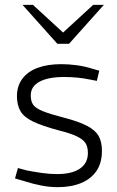

<svg xmlns="http://www.w3.org/2000/svg" viewBox="-20 -766 484 793"><path d="M218 7Q186 7 151.5 0.5Q117 -6 80 -18L42 -29L54 -72L91 -62Q122 -56 154 -51.5Q186 -47 215 -47Q277 -47 310 -69.5Q343 -92 343 -134Q343 -158 334 -173.5Q325 -189 299 -202Q273 -215 221 -228Q154 -246 116.5 -264Q79 -282 64.5 -307Q50 -332 50 -369Q50 -411 72.5 -441Q95 -471 136 -486Q177 -501 233 -501Q265 -501 297.5 -496.5Q330 -492 362 -482L390 -474L380 -432L354 -437Q326 -443 298.5 -445.5Q271 -448 245 -448Q179 -448 143 -428.5Q107 -409 107 -372Q107 -348 117 -333.5Q127 -319 156.5 -307Q186 -295 244 -280Q306 -264 340 -246Q374 -228 387.5 -204Q401 -180 401 -143Q401 -93 378.5 -60Q356 -27 315 -10Q274 7 218 7ZM217 -585 230 -622 365 -746H409L265 -585ZM217 -585 73 -746H116L251 -622L265 -585Z"/></svg>

Font: REM ExtraLight
Style: Regular
Weight: 250
Designer: Octavio Pardo
Foundry: Ashler Design
Version: Version 1.005;gftools[0.9.28]